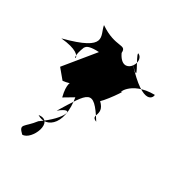

<svg xmlns="http://www.w3.org/2000/svg" viewBox="-111 -354 500 526"><g transform="rotate(30 138.5 -91.0)"><path d="M50 -88C112 -95 52 -126 72 -48C133 -84 123 -76 98 -90C125 13 74 49 40 26C90 19 58 96 28 95C4 72 22 75 48 41C111 -2 121 -45 77 -9C129 -93 137 -116 186 -37C157 -48 205 -63 159 -98C147 -59 196 -124 208 -145C196 -128 210 -182 288 -181C290 -177 277 -132 192 -226C244 -171 187 -250 192 -257C223 -243 180 -176 152 -235C154 -264 129 -238 72 -277C77 -246 116 -220 -11 -187C92 -178 26 -124 56 -198C59 -188 45 -209 97 -206L25 -118Z"/></g></svg>

Font: Hussar Lance
Style: ExBd
Weight: 700
Foundry: Cannot Into Space Fonts, PlusOne Fonts
Version: Version 2.270